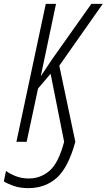

<svg xmlns="http://www.w3.org/2000/svg" viewBox="-84 -734 552 994"><path d="M306 0 223 -394 448 -714H389L187 -429L127 -339L206 -714H153L1 0H54L113 -276L178 -352L248 0Q219 110 172.5 150Q126 190 65 190Q29 190 -1 178.5Q-31 167 -53 151L-64 205Q-48 216 -14.5 228Q19 240 62 240Q151 240 210.5 186Q270 132 306 0Z"/></svg>

Font: Noto Sans Display Condensed Light
Style: Italic
Weight: 300
Width: 3
Designer: Monotype Design team
Foundry: Monotype Imaging Inc.
Version: 1.000